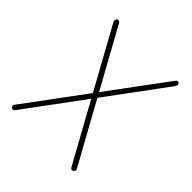

<svg xmlns="http://www.w3.org/2000/svg" viewBox="-209 -928 1092 1092"><g transform="rotate(45 337.0 -382.0)"><path d="M110 -749Q106 -758 107 -764Q108 -770 112.5 -773.5Q117 -777 123 -777Q128 -777 131 -774.5Q134 -772 137 -767L554 -10Q557 -5 555 0.5Q553 6 548.5 9.5Q544 13 538 13Q534 13 530.5 10.5Q527 8 525 4ZM69 0Q66 4 63.5 5.5Q61 7 57 7Q52 7 47 3.5Q42 0 40.5 -6Q39 -12 43 -17L595 -763Q598 -767 600.5 -768.5Q603 -770 606 -770Q612 -770 616.5 -766Q621 -762 621.5 -755.5Q622 -749 617 -742Z"/></g></svg>

Font: Playpen Sans Thin
Style: Regular
Weight: 250
Designer: Laura Meseguer, Veronika Burian, José Scaglione
Foundry: TypeTogether
Version: Version 1.001